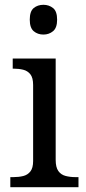

<svg xmlns="http://www.w3.org/2000/svg" viewBox="-20 -780 360 800"><path d="M23 0V-42H36Q58 -42 76.5 -46.5Q95 -51 106.5 -65.5Q118 -80 118 -109V-426Q118 -456 106.5 -470.5Q95 -485 76.5 -489.5Q58 -494 36 -494H33V-536H212V-114Q212 -83 223 -67.5Q234 -52 253 -47Q272 -42 294 -42H307V0ZM161 -636Q137 -636 120.5 -650Q104 -664 104 -698Q104 -733 120.5 -746.5Q137 -760 161 -760Q184 -760 201 -746.5Q218 -733 218 -698Q218 -664 201 -650Q184 -636 161 -636Z"/></svg>

Font: Noto Serif Tamil
Style: Regular
Weight: 400
Designer: Indian Type Foundry, Tom Grace, and the Monotype Design Team
Foundry: Monotype Imaging Inc.
Version: Version 2.003